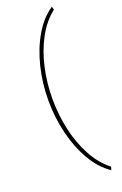

<svg xmlns="http://www.w3.org/2000/svg" viewBox="-181 -819 673 1061"><g transform="rotate(-20 156.0 -288.5)"><path d="M106 -288.6Q106 -194.3 126 -105.7Q146 -17.1 185.3 55.4Q224.6 127.9 282.7 173.3L276.9 191.9Q214.8 149.9 171.4 75.2Q127.9 0.5 105 -93.8Q82 -188 82 -288.6Q82 -389.6 105 -483.6Q127.9 -577.6 171.4 -652.3Q214.8 -727.1 276.9 -769L282.7 -750.5Q224.6 -705.1 185.3 -632.6Q146 -560.1 126 -471.4Q106 -382.8 106 -288.6Z"/></g></svg>

Font: Vazirmatn RD FD Thin
Style: Regular
Weight: 100
Designer: Saber Rastikerdar
Foundry: Saber Rastikerdar
Version: Version 33.003